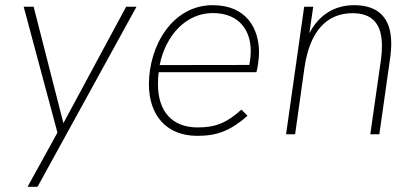

<svg xmlns="http://www.w3.org/2000/svg" viewBox="-20 -519 1600 742"><path d="M86.5 203H125L507.5 -493H467.5L225 -43L110 -493H71.5L202 -6.5Z M743 6C820 6 871.5 -14.5 936.5 -71.5L913 -95.5C857 -44.5 813.5 -26.5 744 -26.5C647 -26.5 590.5 -86.5 590.5 -193.5C590.5 -208.5 591 -223.5 593.5 -240H971C976 -258 981 -291.5 981 -317C981 -406 934.5 -499 802 -499C646 -499 555.5 -341.5 555.5 -193.5C555.5 -74 622.5 6 743 6ZM597 -267.5C620 -383 699.5 -468.5 802 -468.5C912 -468.5 949 -392.5 949 -323C949 -304 947 -286.5 943.5 -268Z M1085.5 0H1120.5L1156.5 -256.5C1177.5 -402.5 1245.5 -468 1342.5 -468C1417.5 -468 1456 -428.5 1456 -341.5C1456 -325.5 1455 -308.5 1452.5 -290L1411 0H1446L1488.5 -300C1491 -318.5 1492 -335.5 1492 -350.5C1492 -452.5 1439.5 -499 1349 -499C1275 -499 1213.5 -463.5 1175.5 -390.5L1190.5 -493H1155.5Z"/></svg>

Font: HK Grotesk ExtraLight
Style: Italic
Weight: 200
Italic angle: -16°
Designer: Alfredo Marco Pradil
Foundry: Hanken Design Co.
Version: Version 3.001;FEAKit 1.0